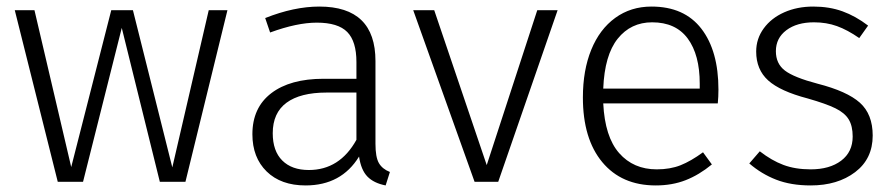

<svg xmlns="http://www.w3.org/2000/svg" viewBox="-20 -554 2725 585"><path d="M545 0H467L351 -469L233 0H156L25 -523H85L197 -45L319 -523H385L505 -44L616 -523H673Z M1168 -30 1155 11Q1119 4 1099.5 -16Q1080 -36 1074 -77Q1020 11 911 11Q836 11 792.5 -31.5Q749 -74 749 -145Q749 -226 806.5 -270Q864 -314 966 -314H1066V-365Q1066 -428 1038 -456.5Q1010 -485 945 -485Q885 -485 803 -455L788 -499Q876 -534 953 -534Q1124 -534 1124 -368V-116Q1124 -75 1134.5 -57Q1145 -39 1168 -30ZM1066 -128V-272H975Q895 -272 853 -241Q811 -210 811 -148Q811 -94 840 -65Q869 -36 921 -36Q1015 -36 1066 -128Z M1498 0H1426L1239 -523H1303L1463 -51L1617 -523H1679Z M2167 -239H1818Q1823 -137 1866.5 -87.5Q1910 -38 1981 -38Q2022 -38 2053.5 -50.5Q2085 -63 2122 -90L2149 -53Q2110 -21 2069 -5Q2028 11 1978 11Q1874 11 1815 -60Q1756 -131 1756 -257Q1756 -340 1781.5 -402.5Q1807 -465 1854.5 -499.5Q1902 -534 1965 -534Q2065 -534 2117 -466.5Q2169 -399 2169 -281Q2169 -259 2167 -239ZM2112 -299Q2112 -387 2075.5 -436.5Q2039 -486 1967 -486Q1902 -486 1862 -436Q1822 -386 1818 -284H2112Z M2625 -476 2598 -438Q2562 -463 2530 -474.5Q2498 -486 2460 -486Q2408 -486 2376 -462Q2344 -438 2344 -398Q2344 -360 2371.5 -339Q2399 -318 2471 -299Q2561 -276 2600 -241Q2639 -206 2639 -141Q2639 -70 2585.5 -29.5Q2532 11 2450 11Q2390 11 2345 -6.5Q2300 -24 2263 -56L2295 -93Q2331 -65 2367 -51.5Q2403 -38 2450 -38Q2508 -38 2543 -64.5Q2578 -91 2578 -138Q2578 -170 2566 -190Q2554 -210 2525.5 -224Q2497 -238 2441 -254Q2357 -276 2320.5 -309Q2284 -342 2284 -397Q2284 -436 2307 -467.5Q2330 -499 2369.5 -516.5Q2409 -534 2458 -534Q2507 -534 2547 -519.5Q2587 -505 2625 -476Z"/></svg>

Font: Fira Sans Light
Style: Regular
Weight: 300
Designer: bBox Type GmbH & Carrois Corporate GbR & Edenspiekermann AG
Foundry: bBox Type GmbH & Carrois Corporate GbR & Edenspiekermann AG
Version: Version 4.301